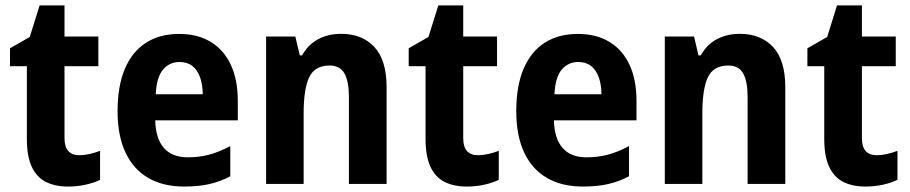

<svg xmlns="http://www.w3.org/2000/svg" viewBox="-20 -682 3373 712"><path d="M273.4 -106.4Q292.5 -106.4 311.8 -110.8Q331.1 -115.2 351.1 -122.6V-15.1Q328.1 -3.9 297.6 2.9Q267.1 9.8 231.9 9.8Q184.1 9.8 149.9 -7.6Q115.7 -24.9 97.7 -63.7Q79.6 -102.5 79.6 -167V-436.5H17.1V-502.9L90.3 -544.9L127 -662.1H219.2V-546.4H344.7V-436.5H219.2V-169.4Q219.2 -137.7 233.2 -122.1Q247.1 -106.4 273.4 -106.4Z M644 -556.2Q712.9 -556.2 761.5 -526.6Q810.1 -497.1 835.9 -441.7Q861.8 -386.2 861.8 -308.6V-235.8H555.7Q557.1 -168.5 587.6 -133.5Q618.2 -98.6 675.8 -98.6Q719.2 -98.6 756.3 -108.6Q793.5 -118.7 834 -140.1V-28.3Q797.4 -8.8 756.8 0.5Q716.3 9.8 663.1 9.8Q584.5 9.8 529.3 -22.5Q474.1 -54.7 445.1 -116.9Q416 -179.2 416 -269.5Q416 -363.8 443.4 -427.5Q470.7 -491.2 521.7 -523.7Q572.8 -556.2 644 -556.2ZM646 -452.1Q608.4 -452.1 584.5 -423.8Q560.5 -395.5 557.6 -332.5H731.9Q731.4 -368.7 721.9 -395.5Q712.4 -422.4 693.4 -437.3Q674.3 -452.1 646 -452.1Z M1244.6 -556.6Q1322.8 -556.6 1368.2 -507.8Q1413.6 -459 1413.6 -358.9V0H1273.9V-321.8Q1273.9 -379.9 1257.6 -409.4Q1241.2 -439 1202.1 -439Q1147.5 -439 1126.7 -395.8Q1106 -352.5 1106 -260.3V0H966.8V-546.4H1075.2L1091.8 -476.6H1100.1Q1115.2 -503.9 1137 -521.5Q1158.7 -539.1 1186.3 -547.9Q1213.9 -556.6 1244.6 -556.6Z M1752 -106.4Q1771 -106.4 1790.3 -110.8Q1809.6 -115.2 1829.6 -122.6V-15.1Q1806.6 -3.9 1776.1 2.9Q1745.6 9.8 1710.4 9.8Q1662.6 9.8 1628.4 -7.6Q1594.2 -24.9 1576.2 -63.7Q1558.1 -102.5 1558.1 -167V-436.5H1495.6V-502.9L1568.8 -544.9L1605.5 -662.1H1697.8V-546.4H1823.2V-436.5H1697.8V-169.4Q1697.8 -137.7 1711.7 -122.1Q1725.6 -106.4 1752 -106.4Z M2122.6 -556.2Q2191.4 -556.2 2240 -526.6Q2288.6 -497.1 2314.5 -441.7Q2340.3 -386.2 2340.3 -308.6V-235.8H2034.2Q2035.6 -168.5 2066.2 -133.5Q2096.7 -98.6 2154.3 -98.6Q2197.8 -98.6 2234.9 -108.6Q2272 -118.7 2312.5 -140.1V-28.3Q2275.9 -8.8 2235.4 0.5Q2194.8 9.8 2141.6 9.8Q2063 9.8 2007.8 -22.5Q1952.6 -54.7 1923.6 -116.9Q1894.5 -179.2 1894.5 -269.5Q1894.5 -363.8 1921.9 -427.5Q1949.2 -491.2 2000.2 -523.7Q2051.3 -556.2 2122.6 -556.2ZM2124.5 -452.1Q2086.9 -452.1 2063 -423.8Q2039.1 -395.5 2036.1 -332.5H2210.4Q2210 -368.7 2200.4 -395.5Q2190.9 -422.4 2171.9 -437.3Q2152.8 -452.1 2124.5 -452.1Z M2723.1 -556.6Q2801.3 -556.6 2846.7 -507.8Q2892.1 -459 2892.1 -358.9V0H2752.4V-321.8Q2752.4 -379.9 2736.1 -409.4Q2719.7 -439 2680.7 -439Q2626 -439 2605.2 -395.8Q2584.5 -352.5 2584.5 -260.3V0H2445.3V-546.4H2553.7L2570.3 -476.6H2578.6Q2593.8 -503.9 2615.5 -521.5Q2637.2 -539.1 2664.8 -547.9Q2692.4 -556.6 2723.1 -556.6Z M3230.5 -106.4Q3249.5 -106.4 3268.8 -110.8Q3288.1 -115.2 3308.1 -122.6V-15.1Q3285.2 -3.9 3254.6 2.9Q3224.1 9.8 3189 9.8Q3141.1 9.8 3106.9 -7.6Q3072.8 -24.9 3054.7 -63.7Q3036.6 -102.5 3036.6 -167V-436.5H2974.1V-502.9L3047.4 -544.9L3084 -662.1H3176.3V-546.4H3301.8V-436.5H3176.3V-169.4Q3176.3 -137.7 3190.2 -122.1Q3204.1 -106.4 3230.5 -106.4Z"/></svg>

Font: Open Sans SemiCondensed
Style: Bold
Weight: 700
Width: 4
Designer: Monotype Design Team
Foundry: Monotype Imaging Inc.
Version: Version 3.003